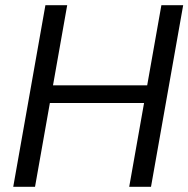

<svg xmlns="http://www.w3.org/2000/svg" viewBox="-20 -720 726 740"><path d="M478 0 602 -700H686L562 0ZM31 0 155 -700H239L115 0ZM156 -323 168 -391H568L556 -323Z"/></svg>

Font: DM Sans 12pt
Style: Italic
Weight: 400
Italic angle: -10°
Version: Version 4.004;gftools[0.9.30]